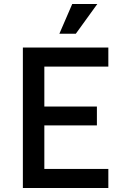

<svg xmlns="http://www.w3.org/2000/svg" viewBox="-20 -937 612 957"><path d="M94 0V-700H520V-605H201V-406H463V-312H201V-95H520V0ZM358 -769H276L340 -917H465Z"/></svg>

Font: Inclusive Sans Medium
Style: Regular
Weight: 500
Designer: Olivia King
Foundry: Olivia King
Version: Version 2.004